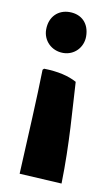

<svg xmlns="http://www.w3.org/2000/svg" viewBox="-77 -702 417 724"><g transform="rotate(10 131.5 -340.0)"><path d="M130 -661C87 -661 54 -631 54 -581C54 -539 87 -505 132 -505C175 -505 207 -539 207 -581C207 -630 177 -661 130 -661ZM72 -434 67 -429C65 -327 57 -174 50 -28L212 -19C216 -172 203 -310 198 -406C167 -423 126 -433 72 -434Z"/></g></svg>

Font: FilmFarsi_V5 Display
Style: Regular
Weight: 400
Designer: Borna Izadpanah
Foundry: Borna Izadpanah
Version: Version 1.000;PS 001.000;hotconv 1.0.88;makeotf.lib2.5.64775